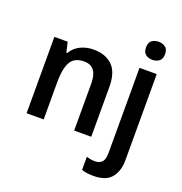

<svg xmlns="http://www.w3.org/2000/svg" viewBox="-168 -893 1210 1278"><g transform="rotate(20 436.5 -254.0)"><path d="M349 -551Q300 -551 258 -531Q216 -511 191 -469H185L168 -541H74V0H195V-268Q195 -359 221.5 -407Q248 -455 318 -455Q411 -455 411 -332V0H532V-352Q532 -456 483.5 -503.5Q435 -551 349 -551ZM671 -684Q671 -650 690.5 -635Q710 -620 738 -620Q766 -620 786 -635Q806 -650 806 -684Q806 -719 786 -733.5Q766 -748 738 -748Q710 -748 690.5 -733.5Q671 -719 671 -684ZM634 240Q723 240 761 192.5Q799 145 799 70V-541H677V61Q677 110 658.5 127.5Q640 145 612 145Q594 145 579.5 142.5Q565 140 550 135V228Q584 240 634 240Z"/></g></svg>

Font: Noto Sans Display Medium
Style: Regular
Weight: 500
Designer: Monotype Design Team
Foundry: Monotype Imaging Inc.
Version: Version 1.900